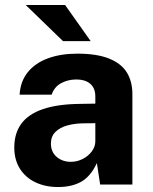

<svg xmlns="http://www.w3.org/2000/svg" viewBox="-20 -743 616 773"><path d="M37.5 -149.2Q37.5 -206.2 65.9 -245Q94.4 -283.8 153.5 -303.9Q212.6 -324 304 -324.8L363.8 -325.8V-354.8Q363.8 -377.4 354.4 -392.7Q345.1 -408 327.4 -415.7Q309.6 -423.4 284 -423Q250.9 -422.2 224.6 -407.3Q198.2 -392.4 188 -361.8H59Q61.9 -415.5 92.2 -452.7Q122.6 -489.9 173.8 -508.4Q224.9 -527 291.2 -527Q370.2 -527 419.5 -507.1Q468.8 -487.1 490.9 -450.9Q513 -414.8 513 -364V0H383.2L370 -86.5Q345.2 -33.2 307.4 -11.6Q269.6 10 213.2 10Q163.1 10 123.2 -8.8Q83.2 -27.5 60.4 -63.4Q37.5 -99.4 37.5 -149.2ZM363.8 -173V-247L315.5 -246.5Q280.6 -246.1 251.1 -238Q221.6 -229.9 203.3 -212Q185 -194.1 185 -165Q185 -131.4 208.1 -111.4Q231.2 -91.5 265.8 -91.5Q290.2 -91.5 312.9 -103Q335.5 -114.5 349.4 -133.3Q363.4 -152.1 363.8 -173ZM83.4 -723 233.6 -577.5H345L242 -723Z"/></svg>

Font: Public Sans VF
Style: Regular
Weight: 400
Designer: Pablo Impallari, Rodrigo Fuenzalida (Modified by Dan O. Williams and USWDS)
Version: Version 1.003